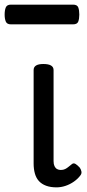

<svg xmlns="http://www.w3.org/2000/svg" viewBox="-51 -791 375 828"><path d="M193 17Q167 17 148 10Q129 3 117 -10Q105 -23 99.5 -42.5Q94 -62 94 -86V-489Q94 -502 104.5 -508.5Q115 -515 136 -515Q158 -515 169 -508.5Q180 -502 180 -489V-96Q180 -83 184 -74.5Q188 -66 195 -62Q202 -58 211 -58Q222 -58 230 -62Q238 -66 245 -72Q252 -78 260 -84Q267 -89 275.5 -83.5Q284 -78 293 -68Q298 -61 300 -52Q302 -43 296 -35Q285 -20 268 -8Q251 4 231.5 10.5Q212 17 193 17ZM-4 -686Q-21 -686 -26 -698Q-31 -710 -31 -728Q-31 -747 -26 -759Q-21 -771 -4 -771H264Q282 -771 286.5 -759Q291 -747 291 -728Q291 -710 286.5 -698Q282 -686 264 -686Z"/></svg>

Font: Playwrite VN
Style: Regular
Weight: 400
Designer: Veronika Burian, José Scaglione
Foundry: TypeTogether
Version: Version 1.002